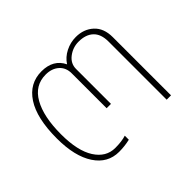

<svg xmlns="http://www.w3.org/2000/svg" viewBox="-114 -677 875 875"><g transform="rotate(-45 323.5 -240.0)"><path d="M318 -166V-391Q318 -428 293.5 -449.5Q269 -471 230 -471Q160 -471 123.5 -406.5Q87 -342 87 -229Q87 -122 123 -66Q159 -10 218 -10Q260 -10 288 -19V7Q254 15 218 15Q145 15 102.5 -49.5Q60 -114 60 -229Q60 -359 104.5 -427Q149 -495 227 -495Q303 -495 332 -435Q350 -463 381.5 -479Q413 -495 448 -495Q499 -495 533 -464Q567 -433 567 -375V0H539V-375Q539 -423 513.5 -447Q488 -471 442 -471Q405 -471 375.5 -448.5Q346 -426 346 -391V-166Z"/></g></svg>

Font: Prompt Thin
Style: Regular
Weight: 100
Designer: Katatrad Team
Foundry: CadsonDemak
Version: Version 1.030